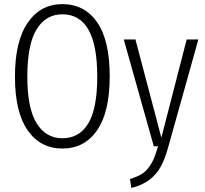

<svg xmlns="http://www.w3.org/2000/svg" viewBox="-20 -716 1006 940"><path d="M285.2 -695.8Q393.6 -695.8 455.3 -607.4Q517.1 -519 517.1 -341.8Q517.1 -168 455.6 -78.4Q394 11.2 285.2 11.2Q177.7 11.2 115.5 -77.9Q53.2 -167 53.2 -340.8Q53.2 -514.6 116 -605.2Q178.7 -695.8 285.2 -695.8ZM285.2 -646Q204.1 -646 158.9 -572Q113.8 -498 113.8 -340.8Q113.8 -185.5 159.4 -112.3Q205.1 -39.1 285.2 -39.1Q368.2 -39.1 412.1 -111.6Q456.1 -184.1 456.1 -341.8Q456.1 -646 285.2 -646ZM951.2 -522.9 804.2 2Q788.1 61.5 767.1 99.9Q746.1 138.2 710.9 164.8Q675.8 191.4 623 204.1L616.2 160.2Q648.4 150.9 670.2 138.2Q691.9 125.5 707.3 105Q722.7 84.5 732.7 61.3Q742.7 38.1 753.9 0H732.9L585.9 -522.9H643.1L770 -42L894 -522.9Z"/></svg>

Font: Fira Sans Compressed Light
Style: Regular
Weight: 300
Width: 1
Designer: Carrois Corporate & Edenspiekermann AG
Foundry: Carrois Corporate GbR & Edenspiekermann AG
Version: Version 4.203;PS 004.203;hotconv 1.0.88;makeotf.lib2.5.64775